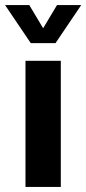

<svg xmlns="http://www.w3.org/2000/svg" viewBox="-35 -741 342 761"><path d="M66 -500H206V0H66ZM-15 -721H81L136 -629L191 -721H287L185 -570H87Z"/></svg>

Font: Moderustic SemiBold
Style: Regular
Weight: 600
Designer: Tural Alisoy
Foundry: TAFT Foundry
Version: Version 2.120